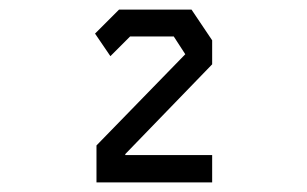

<svg xmlns="http://www.w3.org/2000/svg" viewBox="-20 -740 640 400"><path d="M228 -720 178 -670 210 -623 251 -664H342L366 -627L181 -437V-360H422V-417H241V-419L422 -606V-656L379 -720Z"/></svg>

Font: Kode Mono
Style: Bold
Weight: 700
Monospace: yes
Designer: Isa Ozler
Foundry: Kadena LLC
Version: Version 1.206;gftools[0.9.28]